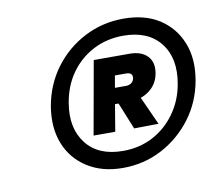

<svg xmlns="http://www.w3.org/2000/svg" viewBox="-56 -776 624 550"><g transform="rotate(-10 256.0 -501.5)"><path d="M260 -291Q200 -291 157 -318.5Q114 -346 95.5 -393Q77 -440 87 -501Q98 -563 133.5 -610.5Q169 -658 221.5 -685Q274 -712 335 -712Q397 -712 439 -685Q481 -658 500 -610.5Q519 -563 508 -501Q497 -440 461.5 -393Q426 -346 374 -318.5Q322 -291 260 -291ZM311 -397 272 -493H339L382 -398ZM269 -339Q317 -339 356 -359.5Q395 -380 421.5 -417Q448 -454 456 -501Q469 -574 433.5 -619Q398 -664 326 -664Q278 -664 238.5 -643.5Q199 -623 173 -586.5Q147 -550 139 -501Q127 -430 162 -384.5Q197 -339 269 -339ZM193 -397 231 -610H335Q369 -610 386.5 -592Q404 -574 399 -543Q394 -512 370 -493.5Q346 -475 312 -475H269L256 -397ZM277 -521H309Q318 -521 324.5 -525.5Q331 -530 333 -539Q334 -548 329.5 -552Q325 -556 315 -556H283Z"/></g></svg>

Font: DM Sans 11pt
Style: Bold Italic
Weight: 700
Italic angle: -10°
Version: Version 4.004;gftools[0.9.30]